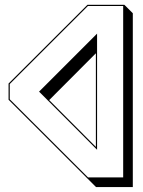

<svg xmlns="http://www.w3.org/2000/svg" viewBox="-20 -735 587 787"><path d="M15.1 -326.2V-392.6L338.4 -715.3H489.7L524.4 -680.7V31.7H373.5L338.9 -2.9ZM373 -516.6 181.6 -324.7 373 -132.8ZM20 -328.1 340.8 -7.8H484.9V-710.4H340.3L20 -390.6ZM377.9 -121.1 140.1 -359.4 377.9 -597.2Z"/></svg>

Font: KultiginGolge
Style: Regular
Weight: 400
Designer: facebook.com/biligbitig
Foundry: facebook.com/biligbitig
Version: Version 1.0